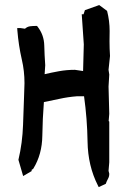

<svg xmlns="http://www.w3.org/2000/svg" viewBox="-20 -744 540 773"><path d="M421.4 -619.1 420.9 -578.1Q420.9 -548.3 422.9 -518.6L417 -462.9L419.9 -443.8L417 -395.5L419.9 -285.6L417.5 -256.8L419.9 -254.4V-90.3L417 -56.2L419.9 -44.9V-43.9Q419.9 -33.2 414.8 -24.2Q409.7 -15.1 405.8 -3.9L377.4 9.3L374 2.4Q334 -76.2 332.5 -173.8Q331.1 -265.6 318.4 -356.4H289.6Q252.9 -353.5 220.2 -346.2Q187.5 -338.9 156.7 -333Q151.4 -266.1 150.4 -197.3Q149.4 -122.6 114.3 -65.4L112.8 -63.5L107.4 -60.5V-55.2L73.2 -35.2L54.2 -100.6Q70.3 -168 72.8 -241.5Q75.2 -314.9 76.9 -356.7Q78.6 -398.4 78.6 -409.2Q78.6 -458.5 67.9 -503.9Q54.7 -561.5 49.8 -622.6L49.3 -630.9H63L80.6 -628.4Q89.8 -636.7 101.1 -638.2Q111.8 -639.6 125 -639.6H128.9L131.3 -636.7Q157.2 -603.5 158.2 -561Q159.2 -522 162.1 -481.4L159.7 -445.3Q186.5 -451.7 217.5 -457.3Q248.5 -462.9 281.2 -462.9H281.7L314.5 -458L317.4 -565.4L309.1 -686.5H316.4L321.8 -703.1L379.4 -723.6L411.1 -700.2Q421.4 -660.2 421.4 -619.1Z"/></svg>

Font: Bakudai
Style: Bold
Weight: 700
Version: Version 1.48